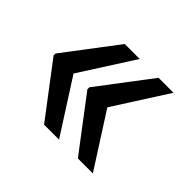

<svg xmlns="http://www.w3.org/2000/svg" viewBox="-99 -579 655 655"><g transform="rotate(45 228.5 -251.5)"><path d="M28.3 -247.1V-256.3L172.4 -446.3H244.6L120.1 -251.5L244.6 -57.1H172.4ZM191.4 -247.1V-256.3L335.4 -446.3H407.7L283.2 -251.5L407.7 -57.1H335.4Z"/></g></svg>

Font: Suwannaphum
Style: Regular
Weight: 400
Designer: Danh Hong
Version: Version 8.002; ttfautohint (v1.8.3)